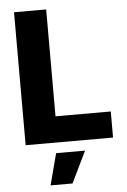

<svg xmlns="http://www.w3.org/2000/svg" viewBox="-62 -772 694 1046"><g transform="rotate(-5 284.5 -248.5)"><path d="M533.2 0H55.2V-727.1H231V-142.6H533.2ZM291.5 230H171.4L216.8 57.6H375Z"/></g></svg>

Font: My Font
Style: Regular
Weight: 500
Designer: Rasmus Andersson
Foundry: rsms
Version: Version 0.001